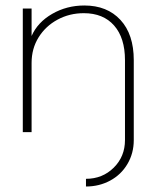

<svg xmlns="http://www.w3.org/2000/svg" viewBox="-20 -481 570 699"><path d="M467 -262V29Q467 77 444 116Q421 155 381 176.5Q341 198 293 198V170Q353 170 394 129.5Q435 89 435 29V-262Q435 -343 395.5 -388Q356 -433 285 -433Q233 -433 189.5 -409.5Q146 -386 120.5 -345Q95 -304 95 -252V0H63V-450H95V-350Q117 -400 170 -430.5Q223 -461 287 -461Q370 -461 418.5 -408.5Q467 -356 467 -262Z"/></svg>

Font: Poiret One
Style: Regular
Weight: 400
Designer: Denis Masharov (denis.masharov@gmail.com), Cyreal (Charset Expansion)
Foundry: Denis Masharov
Version: Version 1.101